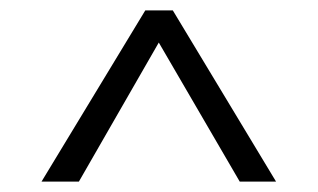

<svg xmlns="http://www.w3.org/2000/svg" viewBox="-20 -919 613 370"><path d="M313 -899H260L60 -569H132L286 -837L442 -569H512Z"/></svg>

Font: Glow Sans SC Normal
Style: Regular
Weight: 400
Designer: Ryoko NISHIZUKA (kana, bopomofo & ideographs); Paul D. Hunt (Latin, Greek & Cyrillic); Sandoll Communications, Soo-young
Version: Version 0.93